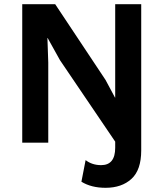

<svg xmlns="http://www.w3.org/2000/svg" viewBox="-20 -680 779 915"><path d="M483 215Q415 215 368 186L388 83Q419 107 462 107Q529 107 529 24V-5L266 -393L207 -499H206L210 -382V0H86V-660H243L483 -299L528 -215H529V-660H653V37Q653 130 606.5 172.5Q560 215 483 215Z"/></svg>

Font: Elaine Sans SemiBold
Style: Regular
Weight: 600
Designer: Wei Huang
Foundry: Wei Huang
Version: Version 2.001;December 24, 2019;FontCreator 12.0.0.2547 64-b